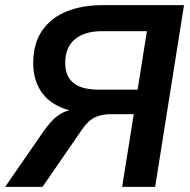

<svg xmlns="http://www.w3.org/2000/svg" viewBox="-29 -725 738 745"><path d="M-9 0 141 -217Q165 -251 188 -270.5Q211 -290 240 -297Q171 -316 135.5 -363Q100 -410 100 -480Q100 -557 135 -607Q170 -657 230.5 -681Q291 -705 367 -705H685L573 0H445L490 -282H403Q366 -282 340 -270Q314 -258 291 -225L136 0ZM357 -377H505L541 -604H367Q299 -604 261.5 -572.5Q224 -541 224 -481Q224 -429 256 -403Q288 -377 357 -377Z"/></svg>

Font: Nunito Sans
Style: Bold Italic
Weight: 700
Italic angle: -9°
Designer: Vernon Adams
Foundry: Vernon Adams
Version: Version 3.006; ttfautohint (v1.8.3)